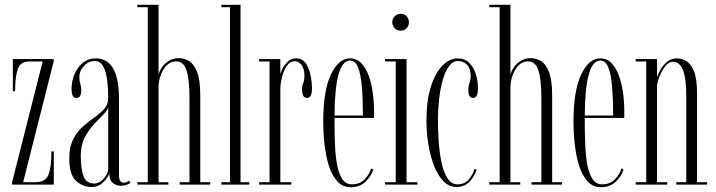

<svg xmlns="http://www.w3.org/2000/svg" viewBox="-20 -770 2989 801"><path d="M30.5 0V-10L158 -513.5H101Q65.5 -513.5 54.2 -481.5Q43 -449.5 43 -389.5H33.5V-523.5H204V-513.5L76.5 -10H129Q169 -10 181.8 -40Q194.5 -70 194.5 -138.5H204.5V0Z M362 10Q324.5 10 296.8 -16Q269 -42 269 -109.5Q269 -157 285.2 -188.8Q301.5 -220.5 325.8 -242Q350 -263.5 374.2 -280.5Q398.5 -297.5 415 -316Q431.5 -334.5 431.5 -361Q431.5 -401 427 -436.2Q422.5 -471.5 410.2 -493.5Q398 -515.5 375 -515.5Q349.5 -515.5 330.2 -494.8Q311 -474 311 -449.5Q311 -432.5 315 -420.2Q319 -408 319 -394Q319 -380 314.8 -370.8Q310.5 -361.5 298.5 -361.5Q287 -361.5 282.8 -371.8Q278.5 -382 278.5 -400Q278.5 -431.5 290.8 -460.5Q303 -489.5 325.5 -508Q348 -526.5 379 -526.5Q476.5 -526.5 476.5 -356.5V-39Q476.5 -21 482.5 -14.2Q488.5 -7.5 496.5 -7.5Q502.5 -7.5 508.8 -10.5Q515 -13.5 518.5 -16L524 -7Q519 -3 508 1Q497 5 484 5Q466.5 5 451.5 -6Q436.5 -17 436 -46.5Q430.5 -30 411.2 -10Q392 10 362 10ZM372 -4.5Q395 -4.5 413.2 -25.2Q431.5 -46 431.5 -67V-325.5Q430 -311 412.8 -293.8Q395.5 -276.5 373.2 -253Q351 -229.5 334 -197Q317 -164.5 317 -120Q317 -66.5 328.2 -35.5Q339.5 -4.5 372 -4.5Z M553 0V-10H596.5V-740H553V-750H641.5V-455Q643 -470 654 -486.8Q665 -503.5 683.5 -515.5Q702 -527.5 726 -527.5Q747.5 -527.5 768 -515.8Q788.5 -504 802 -470.5Q815.5 -437 815.5 -371.5V-10H857V0H729.5V-10H770.5V-359.5Q770.5 -439.5 758 -476.8Q745.5 -514 715 -514Q683.5 -514 663.2 -481.8Q643 -449.5 641.5 -409V-10H682.5V0Z M903.5 0V-10H939.5V-740H903.5V-750H983.5V-10H1020V0Z M1061 0V-10H1104.5V-513.5H1061V-523.5H1149.5V-460.5Q1150 -465.5 1157.5 -481.5Q1165 -497.5 1179.5 -512Q1194 -526.5 1216 -526.5Q1250 -526.5 1265.8 -488Q1281.5 -449.5 1281.5 -399.5Q1281.5 -382 1276.8 -371.8Q1272 -361.5 1261 -361.5Q1249 -361.5 1244.5 -372Q1240 -382.5 1240 -397.5Q1240 -411.5 1245 -423.5Q1250 -435.5 1250 -451.5Q1250 -484.5 1237.5 -499.5Q1225 -514.5 1210.5 -514.5Q1189.5 -514.5 1176 -494.2Q1162.5 -474 1156 -446.5Q1149.5 -419 1149.5 -397.5V-10H1195V0Z M1442.5 11Q1409.5 11 1387.2 -13.5Q1365 -38 1352.2 -78Q1339.5 -118 1334 -166.5Q1328.5 -215 1328.5 -262.5Q1328.5 -391.5 1360.5 -459Q1392.5 -526.5 1440.5 -526.5Q1468 -526.5 1487.2 -506.5Q1506.5 -486.5 1518.2 -454Q1530 -421.5 1535.2 -383Q1540.5 -344.5 1540.5 -307Q1540.5 -299.5 1540.5 -292.2Q1540.5 -285 1540 -278H1375.5V-275.5Q1375.5 -227 1377 -178.2Q1378.5 -129.5 1385 -89.5Q1391.5 -49.5 1406.5 -25.2Q1421.5 -1 1447.5 -1Q1481.5 -1 1501.5 -22Q1521.5 -43 1528.5 -67.5L1537.5 -62.5Q1527 -32.5 1503.5 -10.8Q1480 11 1442.5 11ZM1440.5 -517.5Q1377 -517.5 1375.5 -288H1494Q1494 -355 1489.8 -406.8Q1485.5 -458.5 1474 -488Q1462.5 -517.5 1440.5 -517.5Z M1652.5 -642Q1637 -642 1626.8 -652.2Q1616.5 -662.5 1616.5 -677Q1616.5 -692 1626.8 -702.2Q1637 -712.5 1652.5 -712.5Q1666.5 -712.5 1676.2 -702.2Q1686 -692 1686 -677Q1686 -662.5 1676.2 -652.2Q1666.5 -642 1652.5 -642ZM1586.5 0V-10H1631V-513.5H1586.5V-523.5H1676V-10H1721.5V0Z M1885 10Q1853 10 1829.2 -14.8Q1805.5 -39.5 1790 -80.2Q1774.5 -121 1766.8 -170Q1759 -219 1759 -267Q1759 -350.5 1777.5 -408.2Q1796 -466 1825.8 -496.2Q1855.5 -526.5 1889 -526.5Q1918 -526.5 1937 -508.2Q1956 -490 1965 -461Q1974 -432 1974 -400.5Q1974 -361.5 1954 -361.5Q1942.5 -361.5 1938 -370.8Q1933.5 -380 1933.5 -394Q1933.5 -409 1938.5 -422.8Q1943.5 -436.5 1943.5 -451.5Q1943.5 -484.5 1928.2 -500Q1913 -515.5 1890 -515.5Q1868.5 -515.5 1852.8 -493.5Q1837 -471.5 1826.8 -435.2Q1816.5 -399 1811.8 -355.8Q1807 -312.5 1807 -269.5Q1807 -228.5 1810 -182Q1813 -135.5 1821.5 -94.2Q1830 -53 1846.2 -27Q1862.5 -1 1888.5 -1Q1919.5 -1 1937.2 -23Q1955 -45 1959.5 -66L1968 -61.5Q1958.5 -31.5 1937.5 -10.8Q1916.5 10 1885 10Z M2021 0V-10H2064.5V-740H2021V-750H2109.5V-455Q2111 -470 2122 -486.8Q2133 -503.5 2151.5 -515.5Q2170 -527.5 2194 -527.5Q2215.5 -527.5 2236 -515.8Q2256.5 -504 2270 -470.5Q2283.5 -437 2283.5 -371.5V-10H2325V0H2197.5V-10H2238.5V-359.5Q2238.5 -439.5 2226 -476.8Q2213.5 -514 2183 -514Q2151.5 -514 2131.2 -481.8Q2111 -449.5 2109.5 -409V-10H2150.5V0Z M2486.5 11Q2453.5 11 2431.2 -13.5Q2409 -38 2396.2 -78Q2383.5 -118 2378 -166.5Q2372.5 -215 2372.5 -262.5Q2372.5 -391.5 2404.5 -459Q2436.5 -526.5 2484.5 -526.5Q2512 -526.5 2531.2 -506.5Q2550.5 -486.5 2562.2 -454Q2574 -421.5 2579.2 -383Q2584.5 -344.5 2584.5 -307Q2584.5 -299.5 2584.5 -292.2Q2584.5 -285 2584 -278H2419.5V-275.5Q2419.5 -227 2421 -178.2Q2422.5 -129.5 2429 -89.5Q2435.5 -49.5 2450.5 -25.2Q2465.5 -1 2491.5 -1Q2525.5 -1 2545.5 -22Q2565.5 -43 2572.5 -67.5L2581.5 -62.5Q2571 -32.5 2547.5 -10.8Q2524 11 2486.5 11ZM2484.5 -517.5Q2421 -517.5 2419.5 -288H2538Q2538 -355 2533.8 -406.8Q2529.5 -458.5 2518 -488Q2506.5 -517.5 2484.5 -517.5Z M2632 0V-10H2676V-513.5H2632V-523.5H2721V-447.5Q2726.5 -464.5 2737.5 -482.8Q2748.5 -501 2765 -513.8Q2781.5 -526.5 2803 -526.5Q2822 -526.5 2841.5 -516.2Q2861 -506 2874.5 -474.8Q2888 -443.5 2888 -380.5V-10H2930V0H2801.5V-10H2843V-368Q2843 -444 2829 -478.2Q2815 -512.5 2787 -512.5Q2769.5 -512.5 2754.5 -492.8Q2739.5 -473 2730.2 -448.2Q2721 -423.5 2721 -409V-10H2763.5V0Z"/></svg>

Font: Imbue 100pt ExtraLight
Style: Regular
Weight: 200
Designer: Tyler Finck
Foundry: Etcetera Type Company
Version: Version 1.102; ttfautohint (v1.8.3)